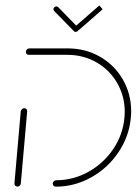

<svg xmlns="http://www.w3.org/2000/svg" viewBox="-20 -700 513 720"><path d="M71.1 -294.4Q75.9 -294.4 79.3 -290.7Q82.6 -287 81.9 -282.2L58.1 -12.2Q57.8 -7.4 54.1 -3.9Q50.4 -0.4 45.2 -0.4Q40.4 -0.4 37 -3.7Q33.7 -7 34.1 -12.2L57.8 -282.2Q58.5 -287 62.2 -290.7Q65.9 -294.4 71.1 -294.4ZM177.8 -11.5Q177.8 -16.7 181.7 -20.4Q185.6 -24.1 190.7 -24.1Q254.8 -24.1 311.7 -55.7Q368.5 -87.4 404.8 -141.3Q441.1 -195.2 446.7 -259.3Q447.8 -270 447.8 -280.4Q447.8 -339.6 419.4 -388.7Q391.1 -437.8 341.9 -466.1Q292.6 -494.4 232.2 -494.4H87.8Q83 -494.4 80 -497.4Q77 -500.4 77 -505.2Q77 -510.7 80.9 -514.6Q84.8 -518.5 90 -518.5H234.1Q300.7 -518.5 355.2 -487.2Q409.6 -455.9 440.7 -401.9Q471.9 -347.8 471.9 -282.2Q471.9 -271.1 470.7 -259.3Q464.4 -188.9 424.4 -129.3Q384.4 -69.6 321.9 -34.8Q259.3 0 188.9 0Q184.1 0 180.9 -3.3Q177.8 -6.7 177.8 -11.5ZM180.4 -665.9Q180.7 -670.4 184.1 -673.1Q187.4 -675.9 191.5 -675.9Q195.6 -675.9 198.1 -673.3L272.2 -597.4Q274.8 -594.8 274.8 -591.5Q274.8 -586.7 271.5 -583.5Q268.1 -580.4 263.7 -580.4Q259.6 -580.4 257.4 -583L183 -658.9Q180.4 -661.5 180.4 -665.9ZM364.8 -665.2 278.5 -589.6Q275.9 -587 271.5 -587Q267.4 -587 264.8 -589.6Q262.2 -592.2 262.2 -596.3Q262.2 -601.1 265.9 -604.1L352.6 -679.6Z"/></svg>

Font: 26F Galaxy Sans Thin
Style: Italic
Weight: 100
Italic angle: -4.99998°
Designer: C₂₉H₂₅N₃O₅
Version: Version 1.200